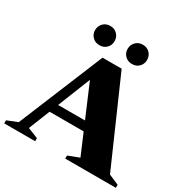

<svg xmlns="http://www.w3.org/2000/svg" viewBox="-205 -1049 1202 1222"><g transform="rotate(30 396.0 -437.5)"><path d="M167 -208.5V-273H511.5V-208.5ZM731.5 -54.5 806 -22.5V0H434V-22.5L515 -53.5L311.5 -532L328.5 -535L136.5 -53L213 -22.5V0H-14.5V-22.5L62 -53L318.5 -675H459ZM261 -733.5Q229.5 -733.5 209.5 -754Q189.5 -774.5 189.5 -803.5Q189.5 -833.5 209.5 -854.2Q229.5 -875 261 -875Q293 -875 312.8 -854.2Q332.5 -833.5 332.5 -803.5Q332.5 -774.5 312.8 -754Q293 -733.5 261 -733.5ZM500.5 -733.5Q468.5 -733.5 448.5 -754Q428.5 -774.5 428.5 -803.5Q428.5 -833.5 448.5 -854.2Q468.5 -875 500.5 -875Q532 -875 551.8 -854.2Q571.5 -833.5 571.5 -803.5Q571.5 -774.5 551.8 -754Q532 -733.5 500.5 -733.5Z"/></g></svg>

Font: Newsreader 24pt ExtraBold
Style: Regular
Weight: 800
Designer: Hugues Gentile
Foundry: Production Type
Version: Version 1.003